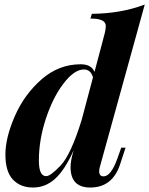

<svg xmlns="http://www.w3.org/2000/svg" viewBox="-20 -815 660 849"><path d="M151.9 -105Q151.9 -36.1 184.1 -36.1Q203.6 -36.1 248.5 -83.7Q293.5 -131.3 340.8 -283.7L391.1 -472.7Q381.3 -507.8 351.1 -507.8Q308.6 -507.8 261.5 -446.5Q214.4 -385.3 183.1 -291Q151.9 -196.8 151.9 -105ZM378.9 14.2Q292 14.2 292 -76.2Q292 -104 304.2 -145L305.2 -149.4Q267.1 -64.5 224.4 -25.1Q181.6 14.2 126 14.2Q70.3 14.2 37.1 -21Q3.9 -56.2 3.9 -131.3Q3.9 -206.5 45.9 -302.2Q87.9 -397.9 164.1 -464.4Q240.2 -530.8 336.9 -530.8Q383.8 -530.8 397.9 -497.1L442.9 -667Q447.8 -685.5 447.8 -700.2Q447.8 -733.4 379.9 -732.9L386.2 -753.9Q514.6 -754.9 620.1 -794.9L423.8 -85Q418.5 -67.9 418.5 -57.6Q418.5 -35.2 438 -35.2Q470.7 -35.2 499 -113.8L516.1 -162.1H535.2L511.2 -88.9Q477.5 14.2 378.9 14.2Z"/></svg>

Font: PlayfairDisplay-BoldItalic
Style: Bold Italic
Weight: 700
Italic angle: -14.9847°
Designer: Claus Eggers Sørensen
Foundry: Claus Eggers Sørensen
Version: Version 1.002;PS 001.002;hotconv 1.0.70;makeotf.lib2.5.58329